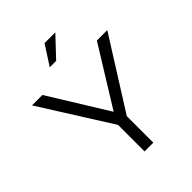

<svg xmlns="http://www.w3.org/2000/svg" viewBox="-242 -1013 1147 1147"><g transform="rotate(-45 331.0 -440.0)"><path d="M21 -670 302 -224V0H376V-224L657 -670H569L339 -298L109 -670ZM257 -756H311L428 -880H337Z"/></g></svg>

Font: LT Wave Text Light
Style: Regular
Weight: 300
Designer: Daniel Lyons
Version: Version 2.5 (Glyphs App)